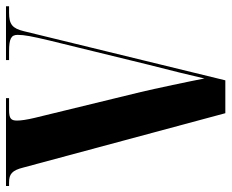

<svg xmlns="http://www.w3.org/2000/svg" viewBox="-84 -670 754 625"><g transform="rotate(-90 292.5 -357.0)"><path d="M237 0H344L504 -656C513 -693 526 -704 564 -704H585V-714H410V-704H438C480 -704 492 -697 492 -676C492 -654 487 -629 474 -574L395 -251C373 -164 363 -125 350 -68C343 -106 315 -238 306 -275L222 -620C216 -645 213 -665 213 -678C213 -697 219 -704 247 -704H286V-714H0V-704H12C39 -704 51 -694 60 -658Z"/></g></svg>

Font: Noto Serif Display Condensed Extra
Style: Regular
Weight: 800
Width: 3
Designer: Monotype Design Team
Foundry: Monotype Imaging Inc.
Version: Version 1.900